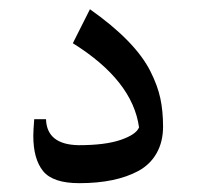

<svg xmlns="http://www.w3.org/2000/svg" viewBox="-20 -386 432 422"><path d="M53.2 -87.4Q53.2 -98.6 55.2 -124H81.1Q83 -67.9 153.3 -66.9Q211.4 -66.9 245.4 -78.6Q279.3 -90.3 285.6 -106Q271.5 -209 140.1 -291L177.7 -365.7Q277.3 -295.4 310.5 -229.5Q326.7 -197.3 332.5 -169.4Q338.4 -141.6 338.4 -107.9Q338.4 -74.2 324.2 -49.3Q310.1 -24.4 284.2 -10.3Q234.4 16.6 154.3 16.6Q96.2 16.6 74.7 -10Q53.2 -36.6 53.2 -87.4Z"/></svg>

Font: Farbod
Style: Regular
Weight: 400
Designer: Mohammad Saleh Souzanchi
Foundry: http://font-store.ir
Version: Version:3.2.5;RFB:1.2.5;Building:2016-06-12 13:21:07.028780